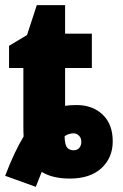

<svg xmlns="http://www.w3.org/2000/svg" viewBox="-20 -684 476 746"><path d="M119.1 42 0 -1Q18.6 -49.8 36.6 -87.6Q54.7 -125.5 71.8 -153.8Q71.3 -163.1 71 -172.4Q70.8 -181.6 70.8 -190.9V-419.9H15.1V-505.9L85 -547.9L123 -664.1H232.9V-553.2H336.9V-419.9H232.9V-272.9Q254.4 -275.9 277.8 -275.9Q339.4 -275.9 378.7 -238.8Q418 -201.7 418 -134.8Q418 -71.3 374.3 -30.8Q330.6 9.8 251 9.8Q184.1 9.8 142.1 -16.1Q136.7 -2.4 130.9 12Q125 26.4 119.1 42ZM265.1 -100.1Q280.3 -100.1 288.1 -109.4Q295.9 -118.7 295.9 -132.8Q295.9 -148.4 286.6 -157.2Q277.3 -166 266.1 -166Q247.6 -166 231 -154.8Q231.9 -119.6 241.5 -109.9Q251 -100.1 265.1 -100.1Z"/></svg>

Font: Open Sans Condensed ExtraBold
Style: Regular
Weight: 800
Width: 3
Designer: Monotype Design Team
Foundry: Monotype Imaging Inc.
Version: Version 3.000; ttfautohint (v1.8.4)